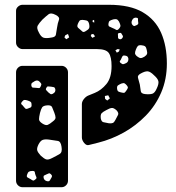

<svg xmlns="http://www.w3.org/2000/svg" viewBox="-20 -591 736 802"><path d="M350 15Q340 17 331 5.5Q322 -6 322 -17V-156Q322 -167 330.5 -177.5Q339 -188 349 -192L376 -203Q403 -214 424.5 -240Q446 -266 446 -315Q446 -353 434.5 -369.5Q423 -386 385 -386H74Q64 -386 55.5 -394Q47 -402 47 -413V-546Q47 -556 55.5 -563.5Q64 -571 74 -571H435Q523 -571 576 -540Q629 -509 653 -454Q677 -399 677 -326Q677 -260 653.5 -205Q630 -150 589 -108Q548 -66 497 -37.5Q446 -9 390 5ZM212 -529Q193 -539 183 -531.5Q173 -524 157 -509Q143 -494 137.5 -484Q132 -474 142 -456Q151 -437 162 -433.5Q173 -430 194 -434Q212 -436 213.5 -446.5Q215 -457 218 -474Q221 -495 226 -507.5Q231 -520 212 -529ZM550 -517Q538 -519 532 -507Q526 -495 534 -486Q539 -481 542.5 -482.5Q546 -484 553 -487Q557 -490 557.5 -492.5Q558 -495 557 -500Q556 -507 556.5 -511.5Q557 -516 550 -517ZM477 -501Q472 -509 467 -510.5Q462 -512 453 -510Q443 -507 438.5 -504Q434 -501 433 -492Q432 -482 437 -480Q442 -478 450 -474Q460 -470 465 -466.5Q470 -463 477 -471Q484 -479 483 -485Q482 -491 477 -501ZM324 -508Q315 -508 312 -504Q309 -500 305 -491Q302 -483 303.5 -479Q305 -475 312 -470Q320 -463 324.5 -459Q329 -455 338 -461Q349 -467 352 -473Q355 -479 352 -492Q349 -503 342.5 -505Q336 -507 324 -508ZM373 -508 367 -506V-499L374 -497ZM492 -443Q489 -449 486.5 -452Q484 -455 478 -453Q472 -452 472.5 -448Q473 -444 473 -438Q472 -430 478 -428Q485 -425 490 -431Q496 -438 492 -443ZM371 -448 363 -449 359 -441 366 -433 377 -439ZM264 -449 253 -444 249 -435 257 -427 269 -435ZM593 -382Q591 -393 586.5 -397Q582 -401 571 -402Q560 -403 556 -399Q552 -395 548 -385Q544 -375 544 -369Q544 -363 552 -356Q561 -349 567 -348.5Q573 -348 583 -354Q592 -360 594 -365.5Q596 -371 593 -382ZM480 -385 471 -386 462 -381 468 -371 477 -376ZM516 -348Q514 -354 511 -356Q508 -358 501 -359Q495 -360 492.5 -357Q490 -354 488 -349Q485 -341 481.5 -337Q478 -333 484 -328Q491 -322 495.5 -323Q500 -324 508 -328Q518 -334 516 -348ZM74 191Q63 191 55 183Q47 175 47 164V-289Q47 -300 55 -308Q63 -316 74 -316H237Q248 -316 256 -308Q264 -300 264 -289V164Q264 175 256 183Q248 191 237 191ZM623 -277Q608 -292 597 -293Q586 -294 568 -284Q553 -276 556.5 -265.5Q560 -255 564 -238Q567 -221 568 -210.5Q569 -200 586 -198Q606 -196 616.5 -199.5Q627 -203 635 -222Q644 -241 641.5 -252Q639 -263 623 -277ZM144 -251Q136 -258 125 -252Q118 -248 114 -245Q110 -242 111 -233Q113 -225 118 -225Q123 -225 132 -224Q139 -223 143 -223Q147 -223 150 -230Q154 -238 152 -241.5Q150 -245 144 -251ZM510 -234Q504 -241 500 -243Q496 -245 487 -242Q478 -238 473 -234.5Q468 -231 469 -221Q470 -211 475 -208.5Q480 -206 490 -204Q498 -202 501 -204.5Q504 -207 508 -213Q513 -220 514 -224Q515 -228 510 -234ZM193 -229Q185 -230 180.5 -230Q176 -230 173 -223Q170 -217 173.5 -214Q177 -211 182 -205Q187 -201 190.5 -198.5Q194 -196 200 -199Q207 -203 209.5 -207Q212 -211 211 -219Q209 -226 204.5 -227Q200 -228 193 -229ZM432 -193 418 -190 419 -178 428 -171 439 -180ZM112 -152Q112 -162 108.5 -165Q105 -168 96 -171Q87 -174 82 -173.5Q77 -173 71 -165Q66 -158 70.5 -154.5Q75 -151 80 -144Q84 -139 86.5 -137Q89 -135 95 -137Q103 -140 107.5 -142Q112 -144 112 -152ZM207 -120Q201 -135 197.5 -143.5Q194 -152 178 -151Q161 -150 156 -142.5Q151 -135 147 -119Q143 -102 143 -93Q143 -84 157 -75Q171 -66 179.5 -69.5Q188 -73 201 -84Q212 -92 212 -99.5Q212 -107 207 -120ZM467 -130Q455 -141 446.5 -140Q438 -139 424 -131Q410 -124 404.5 -118Q399 -112 401 -96Q404 -82 412.5 -80.5Q421 -79 435 -76Q446 -75 451.5 -77.5Q457 -80 462 -90Q469 -103 473 -111Q477 -119 467 -130ZM184 -8Q167 -10 158 -6.5Q149 -3 141 12Q133 28 135.5 37Q138 46 150 59Q163 71 172 74.5Q181 78 198 69Q218 59 229.5 52Q241 45 237 22Q234 -1 220.5 -2.5Q207 -4 184 -8ZM129 142Q126 134 125.5 128.5Q125 123 116 123Q106 123 101 126Q96 129 93 139Q90 148 95.5 150.5Q101 153 109 158Q114 162 118 163Q122 164 127 159Q133 155 132.5 151.5Q132 148 129 142ZM193 137Q188 132 184.5 133Q181 134 175 137Q168 140 164.5 142Q161 144 162 151Q164 163 177 166Q184 167 186.5 164.5Q189 162 192 156Q196 150 197 146Q198 142 193 137Z"/></svg>

Font: Rubik Moonrocks
Style: Regular
Weight: 400
Designer: Hubert and Fischer, NaN
Foundry: Hubert and Fischer, NaN
Version: Version 2.200